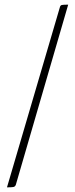

<svg xmlns="http://www.w3.org/2000/svg" viewBox="-20 -785 323 825"><path d="M48 9Q45 17 37.5 18.5Q30 20 10 20L237 -753Q239 -762 245.5 -763.5Q252 -765 273 -765Z"/></svg>

Font: Yanone Kaffeesatz Thin
Style: Regular
Weight: 250
Designer: Yanone
Foundry: Yanone Font Production. Not for release.
Version: Version 1.002